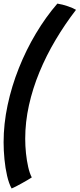

<svg xmlns="http://www.w3.org/2000/svg" viewBox="-20 -795 442 1066"><path d="M44.5 251.5Q29.5 224.5 19.5 181.5Q9.5 138.5 4.8 89.5Q0 40.5 0 -5Q0 -106.5 22.2 -211.2Q44.5 -316 84.8 -417Q125 -518 179.5 -609.2Q234 -700.5 298.5 -775Q327.5 -770.5 357 -760.2Q386.5 -750 402 -740.5Q340 -660 288.5 -573.2Q237 -486.5 199.2 -395.2Q161.5 -304 140.8 -210.8Q120 -117.5 120 -24.5Q120 15 124.2 55.8Q128.5 96.5 136.5 132Q144.5 167.5 156.5 190Q147.5 196 132.5 204.8Q117.5 213.5 100.5 223Q83.5 232.5 68.5 240.2Q53.5 248 44.5 251.5Z"/></svg>

Font: Grandstander Thin Medium
Style: Italic
Weight: 500
Italic angle: -15°
Version: Version 1.200